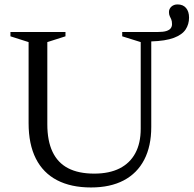

<svg xmlns="http://www.w3.org/2000/svg" viewBox="-20 -816 853 846"><path d="M738 -709.5Q738 -723 734.5 -730.8Q731 -738.5 727.8 -745.2Q724.5 -752 724.5 -763Q724.5 -777 735.2 -786.8Q746 -796.5 762.5 -796.5Q786.5 -796.5 799.8 -780.8Q813 -765 813 -738.5Q813 -709 797.8 -686Q782.5 -663 746 -649.2Q709.5 -635.5 646.5 -633.5V-256.5Q646.5 -172 615.5 -112.2Q584.5 -52.5 525.2 -21.2Q466 10 381 10Q293 10 231.5 -22Q170 -54 138 -117.2Q106 -180.5 106 -273.5V-630.5L26 -656V-675H268.5V-656L188.5 -630.5V-268.5Q188.5 -195.5 211.5 -147Q234.5 -98.5 280.2 -74.8Q326 -51 395 -51Q461.5 -51 507 -74Q552.5 -97 576.2 -141Q600 -185 600 -248.5V-630.5L518.5 -656V-675H675Q700 -675 713.5 -679.5Q727 -684 732.5 -691.8Q738 -699.5 738 -709.5Z"/></svg>

Font: Newsreader 24pt
Style: Regular
Weight: 400
Designer: Hugues Gentile
Foundry: Production Type
Version: Version 1.003